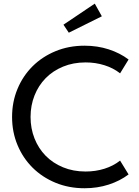

<svg xmlns="http://www.w3.org/2000/svg" viewBox="-20 -1013 756 1048"><path d="M45.9 -374.5Q45.9 -456.8 75.5 -527.7Q105 -598.6 157.7 -651.1Q210.5 -703.6 283 -733.6Q355.5 -763.6 441.4 -763.6Q511.8 -763.6 573.4 -743.6Q635 -723.6 681.8 -688.2L635.5 -612.7Q598.6 -641.8 550 -657Q501.4 -672.3 447.3 -672.3Q379.5 -672.3 324.1 -649.3Q268.6 -626.4 229.3 -586.4Q190 -546.4 168.4 -491.8Q146.8 -437.3 146.8 -374.5Q146.8 -311.8 168.4 -257.3Q190 -202.7 229.3 -162.7Q268.6 -122.7 324.1 -99.8Q379.5 -76.8 447.3 -76.8Q501.4 -76.8 550 -92Q598.6 -107.3 635.5 -136.4L681.8 -60.9Q635 -25.5 573.4 -5.5Q511.8 14.5 441.4 14.5Q355.5 14.5 283 -15.5Q210.5 -45.5 157.7 -98Q105 -150.5 75.5 -221.4Q45.9 -292.3 45.9 -374.5ZM497.3 -993.2 535.9 -924.1 355.5 -834.5 326.4 -878.2Z"/></svg>

Font: Spartan Med
Style: Regular
Weight: 500
Designer: Matt Bailey, Mirko Velimirovic
Foundry: Matt Bailey
Version: Version 1.005